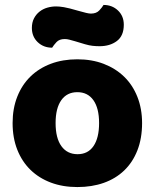

<svg xmlns="http://www.w3.org/2000/svg" viewBox="-20 -741 626 777"><path d="M555 -243Q555 -181 536 -132.5Q517 -84 482.5 -51Q448 -18 400 -1Q352 16 293 16Q234 16 186 -2Q138 -20 103.5 -53.5Q69 -87 50 -135Q31 -183 31 -243Q31 -302 50 -350Q69 -398 103.5 -431.5Q138 -465 186 -483Q234 -501 293 -501Q352 -501 400 -482.5Q448 -464 482.5 -430.5Q517 -397 536 -349Q555 -301 555 -243ZM205 -243Q205 -182 228.5 -149.5Q252 -117 294 -117Q336 -117 358.5 -150Q381 -183 381 -243Q381 -303 358 -335.5Q335 -368 293 -368Q251 -368 228 -335.5Q205 -303 205 -243ZM298 -697Q316 -692 328 -689Q340 -686 348 -686Q370 -686 382 -699Q394 -712 399 -721Q434 -721 457.5 -698.5Q481 -676 481 -641Q481 -596 453 -575Q425 -554 383 -554Q369 -554 355 -555.5Q341 -557 324 -562L284 -574Q270 -578 260.5 -580.5Q251 -583 242 -583Q220 -583 208.5 -570.5Q197 -558 191 -548Q156 -548 132.5 -570.5Q109 -593 109 -628Q109 -650 117.5 -666.5Q126 -683 140 -694Q154 -705 171.5 -710Q189 -715 207 -715Q220 -715 238.5 -712Q257 -709 298 -697Z"/></svg>

Font: Baloo Cyrillic
Style: Regular
Weight: 400
Designer: Ek Type, Denis Ignatov
Foundry: Ek Type
Version: Version 1.50 July 26, 2019